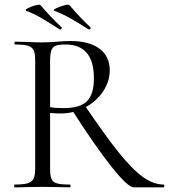

<svg xmlns="http://www.w3.org/2000/svg" viewBox="-20 -804 725 824"><path d="M289 -332 345 -350Q432 -221 490.5 -148.5Q549 -76 594 -44Q639 -12 682 -12Q685 -12 685 -6Q685 0 682 0H554Q529 0 458.5 -88.5Q388 -177 289 -332ZM451 -503Q451 -454 422 -411Q393 -368 344.5 -342.5Q296 -317 240 -317Q221 -317 195 -319V-81Q195 -50 201 -36Q207 -22 224.5 -17Q242 -12 280 -12Q283 -12 283 -6Q283 0 280 0Q249 0 231 -1L162 -2L94 -1Q76 0 43 0Q41 0 41 -6Q41 -12 43 -12Q81 -12 99 -17.5Q117 -23 124 -37Q131 -51 131 -81V-544Q131 -574 124.5 -588Q118 -602 100.5 -607.5Q83 -613 45 -613Q42 -613 42 -619Q42 -625 45 -625L94 -624Q136 -622 162 -622Q180 -622 196 -623Q212 -624 224 -625Q256 -628 282 -628Q363 -628 407 -595Q451 -562 451 -503ZM261 -613Q234 -613 220.5 -608.5Q207 -604 201 -589.5Q195 -575 195 -542V-344Q219 -340 254 -340Q323 -340 353 -369.5Q383 -399 383 -468Q383 -613 261 -613ZM213 -758Q206 -761 221 -768.5Q236 -776 255.5 -781Q275 -786 278 -782Q320 -732 368 -687Q369 -686 369 -684Q369 -681 366 -678.5Q363 -676 360 -678Q316 -706 284.5 -724Q253 -742 213 -758ZM92 -758Q85 -761 99 -768.5Q113 -776 132 -781Q151 -786 154 -782Q196 -732 244 -687Q245 -686 245 -684Q245 -681 242 -678.5Q239 -676 236 -678Q189 -708 159.5 -725.5Q130 -743 92 -758Z"/></svg>

Font: Cormorant Unicase
Style: Regular
Weight: 400
Designer: Christian Thalmann (Catharsis Fonts)
Foundry: Catharsis Fonts
Version: Version 4.000